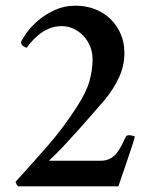

<svg xmlns="http://www.w3.org/2000/svg" viewBox="-20 -656 529 676"><path d="M455 -175Q450 -157 441 -130Q432 -103 423 -76.5Q414 -50 406.5 -28.5Q399 -7 397 0H44Q40 -3 37.5 -8Q35 -13 35 -16Q95 -82 149.5 -144.5Q204 -207 252 -282Q285 -333 295.5 -372.5Q306 -412 306 -447Q306 -472 297 -493.5Q288 -515 273 -530.5Q258 -546 238.5 -555Q219 -564 198 -564Q171 -564 149.5 -554Q128 -544 112.5 -530.5Q97 -517 87.5 -505Q78 -493 74 -488Q69 -488 61.5 -494Q54 -500 54 -508Q59 -520 74.5 -541.5Q90 -563 114.5 -584Q139 -605 172.5 -620.5Q206 -636 246 -636Q282 -636 313.5 -624Q345 -612 368 -590Q391 -568 404.5 -537.5Q418 -507 418 -470Q418 -425 399.5 -384.5Q381 -344 350 -306Q327 -279 301.5 -250Q276 -221 250.5 -192.5Q225 -164 200 -137.5Q175 -111 152 -90H333Q353 -90 366.5 -97Q380 -104 390 -116Q400 -128 407.5 -143Q415 -158 422 -173Q425 -180 435 -180Q439 -180 445.5 -178.5Q452 -177 455 -175Z"/></svg>

Font: Vermiglione SemiBold
Style: Regular
Weight: 600
Version: Version 1.000